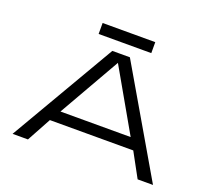

<svg xmlns="http://www.w3.org/2000/svg" viewBox="-146 -1094 1417 1285"><g transform="rotate(20 562.5 -451.5)"><path d="M375 -825.2H750V-903.3H375ZM859.4 -171.9H265.6L171.9 0H62.5L500 -750H625L1062.5 0H953.1ZM812.5 -250 562.5 -687.5 312.5 -250Z"/></g></svg>

Font: Michroma
Style: Regular
Weight: 400
Version: Version 1.000